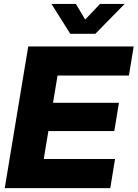

<svg xmlns="http://www.w3.org/2000/svg" viewBox="-20 -966 707 986"><path d="M4.4 0 125 -727.5H666.5L642.1 -578.1H275.4L252.4 -438H590.8L566.9 -293H228.5L204.6 -149.4H570.8L546.4 0ZM369.6 -945.8 417.5 -865.7 493.7 -945.8H619.6V-945.3L469.7 -792.5H340.8L244.6 -945.3V-945.8Z"/></svg>

Font: Inter Display ExtraBold
Style: Italic
Weight: 800
Italic angle: -9.39999°
Designer: Rasmus Andersson
Foundry: rsms
Version: Version 4.000;git-a52131595